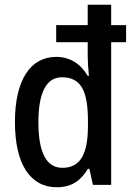

<svg xmlns="http://www.w3.org/2000/svg" viewBox="-20 -780 560 810"><path d="M220 10C282 10 321 -18 351 -68H357L372 0H449V-602H512V-674H449V-760H350V-674H217V-602H350V-543C350 -524 352 -492 355 -460H350C321 -510 276 -540 217 -540C108 -540 43 -442 43 -265C43 -87 108 10 220 10ZM243 -72C176 -72 142 -136 142 -264C142 -386 174 -454 241 -454C323 -454 351 -395 351 -269V-249C351 -128 318 -72 243 -72Z"/></svg>

Font: Noto Sans Tamil Condensed Medium
Style: Regular
Weight: 500
Width: 3
Designer: Jelle Bosma - Monotype Design Team
Foundry: Monotype Imaging Inc.
Version: Version 2.004